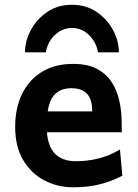

<svg xmlns="http://www.w3.org/2000/svg" viewBox="-20 -777 582 809"><path d="M493.2 -219.7H118.2V-307.6H368.7Q368.7 -358.9 346.4 -382.1Q324.2 -405.3 280.8 -405.3Q228 -405.3 202.4 -368.9Q176.8 -332.5 176.8 -246.6Q176.8 -168.9 208 -133.3Q239.3 -97.7 299.8 -97.7Q347.7 -97.7 393.8 -108.9Q439.9 -120.1 485.4 -147L495.6 -36.6Q442.9 -9.8 393.8 1.2Q344.7 12.2 287.6 12.2Q223.1 12.2 167.5 -16.6Q111.8 -45.4 77.9 -102.1Q43.9 -158.7 43.9 -241.7Q43.9 -322.8 73.5 -382.3Q103 -441.9 157.7 -474.9Q212.4 -507.8 287.6 -507.8Q349.1 -507.8 388.9 -486.6Q428.7 -465.3 451.4 -429.7Q474.1 -394 483.4 -349.9Q492.7 -305.7 492.7 -259.8Q492.7 -252.9 492.9 -239.7Q493.2 -226.6 493.2 -219.7ZM481 -556.6H393.1Q384.8 -601.1 354.2 -630.1Q323.7 -659.2 283.2 -659.2Q243.2 -659.2 211.9 -630.1Q180.7 -601.1 173.3 -556.6H85.4Q85.4 -604 109.9 -650.1Q134.3 -696.3 179 -726.6Q223.6 -756.8 283.2 -756.8Q342.8 -756.8 387.2 -726.6Q431.6 -696.3 456.3 -650.1Q481 -604 481 -556.6Z"/></svg>

Font: Andika
Style: Bold
Weight: 700
Designer: Victor Gaultney, Annie Olsen, Julie Remington, Don Collingsworth, Eric Hays, Becca Hirsbrunner
Foundry: SIL International
Version: Version 6.101